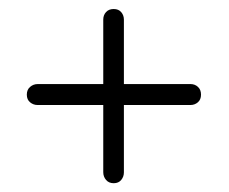

<svg xmlns="http://www.w3.org/2000/svg" viewBox="-20 -551 507 426"><path d="M39.5 -341Q39.5 -352 46.8 -358.2Q54 -364.5 64 -364.5H402.5Q412.5 -364.5 419.2 -358.2Q426 -352 426 -341Q426 -330 419 -324Q412 -318 402.5 -318H63.5Q54 -318 46.8 -324Q39.5 -330 39.5 -341ZM232.3 -144.5Q221.4 -144.5 215.3 -151.8Q209.1 -159 209.1 -169V-507.5Q209.1 -517.5 215.3 -524.2Q221.4 -531 232.3 -531Q243.1 -531 249 -524Q254.9 -517 254.9 -507.5V-168.5Q254.9 -159 249 -151.8Q243.1 -144.5 232.3 -144.5Z"/></svg>

Font: Fraunces 144pt Soft SemiBold
Style: Regular
Weight: 600
Version: Version 1.000;[b76b70a41]